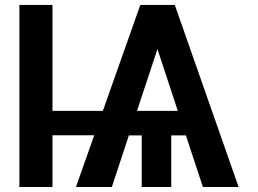

<svg xmlns="http://www.w3.org/2000/svg" viewBox="-20 -747 1029 767"><path d="M449.6 -304V-206.7H157V-304ZM189.6 -727.3V0H57.5V-727.3ZM645.6 -661.9 426.8 0H283.4L540.5 -727.3H623.9ZM790.5 0 571 -666.2 594.8 -727.3H678.3L933.2 0ZM789.1 -304V-206H411.6V-304ZM664.1 -261.4V0H546.2V-261.4Z"/></svg>

Font: InterMG SemiBold
Style: Regular
Weight: 600
Designer: Rasmus Andersson
Foundry: rsms
Version: Version 3.019;December 26, 2023;FontCreator 15.0.0.2955 64-b